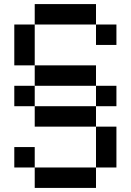

<svg xmlns="http://www.w3.org/2000/svg" viewBox="-20 -720 640 940"><path d="M50 100V0H150V100H450V-100H150V-200H50V-300H150V-400H50V-600H150V-700H450V-600H550V-500H450V-600H150V-400H450V-300H550V-200H450V-100H550V100H450V200H150V100ZM150 -200H450V-300H150Z"/></svg>

Font: Matrix Sans
Style: Regular
Weight: 400
Designer: Brad Neil
Version: Version 1.100